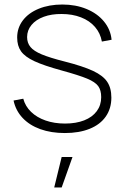

<svg xmlns="http://www.w3.org/2000/svg" viewBox="-20 -575 554 850"><path d="M253 120 220 255H253L301 120ZM267 14Q206.5 14 158.5 -3.2Q110.5 -20.5 80 -53Q49.5 -85.5 40 -130L83 -138Q92 -104.5 117.5 -79.8Q143 -55 181.8 -41.5Q220.5 -28 268 -28Q316.5 -28 352.8 -42.2Q389 -56.5 408.5 -83Q428 -109.5 428 -145Q428 -175.5 414.8 -193.8Q401.5 -212 365.5 -227Q329.5 -242 253 -263Q174.5 -284.5 132.5 -304Q90.5 -323.5 73.2 -347.8Q56 -372 56 -409Q56 -451.5 81.2 -484.8Q106.5 -518 152 -536.5Q197.5 -555 256 -555Q315 -555 363 -535.2Q411 -515.5 440.2 -480Q469.5 -444.5 474 -399L431 -391Q424.5 -428 400.5 -455.8Q376.5 -483.5 338.5 -498.2Q300.5 -513 253 -513Q208.5 -513.5 173.8 -500.8Q139 -488 119.5 -464.5Q100 -441 100 -411Q100 -385 114.8 -367Q129.5 -349 164.8 -334.2Q200 -319.5 265 -303Q347.5 -282 391.8 -261.2Q436 -240.5 454.5 -213Q473 -185.5 473 -143Q473 -94.5 448.2 -59Q423.5 -23.5 377 -4.8Q330.5 14 267 14Z"/></svg>

Font: Hauora
Style: Regular
Weight: 400
Designer: Wayne Shih
Foundry: WCYS
Version: Version 1.001